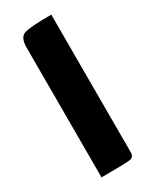

<svg xmlns="http://www.w3.org/2000/svg" viewBox="-140 -539 461 578"><g transform="rotate(-30 90.0 -250.0)"><path d="M147 -20Q147 -5 132.5 -2.5Q118 0 33 0V-451Q33 -486 52.5 -493Q72 -500 147 -500Z"/></g></svg>

Font: Yanone Kaffeesatz Bold
Style: Regular
Weight: 700
Designer: Yanone (Cyrillic: Daniel Pouzeot)
Foundry: Yanone
Version: Version 1.003;PS 001.003;hotconv 1.0.88;makeotf.lib2.5.64775